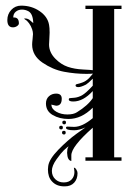

<svg xmlns="http://www.w3.org/2000/svg" viewBox="-20 -570 480 681"><path d="M309 -247Q275 -210 240 -210Q224 -210 224 -217Q224 -222 228.5 -222Q233 -222 245.5 -223.5Q258 -225 271 -232Q285 -240 309 -266V-291Q292 -274 285 -270Q267 -261 258 -261Q248 -261 248 -267Q248 -271 254 -272Q260 -273 272.5 -277.5Q285 -282 296 -293Q301 -298 309 -308V-309Q303 -308 286 -308Q247 -308 207 -315.5Q167 -323 130.5 -348Q94 -373 94 -412Q94 -419 95.5 -431Q97 -443 97 -449Q97 -457 94 -466Q90 -478 83 -487.5Q76 -497 70 -500L65 -504Q75 -506 84 -500L98 -488Q97 -521 81 -530Q70 -536 58 -536Q45 -536 36 -528.5Q27 -521 27 -508H30Q47 -508 47 -487Q47 -482 40.5 -477.5Q34 -473 26 -473Q6 -473 6 -499Q6 -520 20 -535Q34 -550 55 -550Q92 -550 120.5 -530.5Q149 -511 154 -482Q156 -472 156 -454Q156 -446 155 -432Q154 -418 154 -412Q154 -384 177 -361Q197 -341 220.5 -333Q244 -325 274 -323.5Q304 -322 309 -321V-538H283V-550H411V-538H385V-12H411V0H283V-12H309V-117Q233 -50 233 -19V-18V1Q219 -1 218 -28Q218 -34 219 -40Q220 -46 222 -48L223 -51Q216 -46 206.5 -37Q197 -28 180.5 -5Q164 18 164 36Q164 54 176 65.5Q188 77 205 77H207Q224 77 234 66.5Q244 56 244 40Q244 35 243 30L242 25Q246 24 250.5 31Q255 38 255 44Q255 65 243 78Q231 91 210 91H208Q180 91 164 73Q150 58 150 31Q150 29 150.5 25Q151 21 151 19Q154 -5 187 -39Q220 -73 252 -96L283 -118Q261 -108 243 -108Q214 -108 214 -117Q214 -121 220 -121Q222 -121 229.5 -120.5Q237 -120 243 -120Q272 -120 309 -151V-188Q269 -148 223 -148Q191 -148 167 -162Q143 -176 143 -203Q143 -219 153.5 -228.5Q164 -238 179 -238Q199 -238 199 -220Q199 -195 179 -195L162 -199Q163 -183 180 -173.5Q197 -164 219 -164Q241 -164 253 -172Q292 -196 309 -222ZM200 -100Q200 -106 207 -106Q213 -106 213 -100Q213 -93 207 -93Q200 -93 200 -100ZM214 -136Q214 -129 208 -129Q201 -129 201 -136Q201 -142 208 -142Q214 -142 214 -136ZM203 -118Q203 -111 197 -111Q190 -111 190 -118Q190 -124 197 -124Q203 -124 203 -118Z"/></svg>

Font: Pomorsky Unicode
Style: Medium
Weight: 500
Version: 1.1